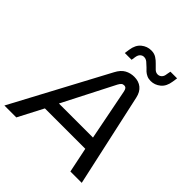

<svg xmlns="http://www.w3.org/2000/svg" viewBox="-279 -1064 1220 1220"><g transform="rotate(45 330.5 -454.0)"><path d="M-38 0 305 -642Q326 -682 354.5 -697.5Q383 -713 417 -713Q457 -713 483.5 -691.5Q510 -670 519 -628L657 0H555L520 -169H157L69 0ZM198 -254H504L436 -600Q433 -615 427 -622Q421 -629 409 -629Q398 -629 390.5 -622Q383 -615 376 -602ZM509 -767Q489 -767 474 -774Q459 -781 448.5 -790.5Q438 -800 429 -810Q415 -824 401.5 -835Q388 -846 371 -846Q357 -846 346 -835.5Q335 -825 332 -803L328 -777H267L272 -811Q279 -860 308.5 -884Q338 -908 375 -908Q402 -908 421 -895.5Q440 -883 453 -869Q468 -854 481 -841Q494 -828 511 -828Q526 -828 537.5 -839Q549 -850 551 -872L556 -898H616L611 -864Q604 -815 574.5 -791Q545 -767 509 -767Z"/></g></svg>

Font: MuseoModerno
Style: Italic
Weight: 400
Italic angle: -9°
Designer: Pablo Cosgaya, Héctor Gatti, Marcela Romero, and the Authors of The MuseoModerno Project.
Foundry: Omnibus-Type Team
Version: Version 1.003